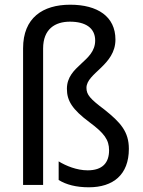

<svg xmlns="http://www.w3.org/2000/svg" viewBox="-20 -785 607 815"><path d="M470 -617C470 -715 394 -765 278 -765C161 -765 78 -709 78 -580V0H163V-579C163 -662 214 -693 277 -693C342 -693 384 -667 384 -613C384 -523 264 -507 264 -408C264 -358 286 -321 360 -266C422 -220 443 -192 443 -147C443 -94 415 -62 352 -62C306 -62 260 -81 229 -100V-21C261 -1 304 10 357 10C460 10 527 -43 527 -153C527 -226 492 -265 423 -320C363 -365 347 -383 347 -412C347 -475 470 -508 470 -617Z"/></svg>

Font: Noto Sans Ethiopic SemiCondensed
Style: Regular
Weight: 400
Width: 4
Designer: Monotype Design Team
Foundry: Monotype Imaging Inc.
Version: Version 2.102